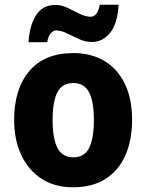

<svg xmlns="http://www.w3.org/2000/svg" viewBox="-20 -784 621 814"><path d="M540 -276Q540 -191 512 -126.5Q484 -62 428 -26Q372 10 289 10Q212 10 156.5 -26Q101 -62 70.5 -126Q40 -190 40 -276Q40 -407 104.5 -483Q169 -559 292 -559Q365 -559 421 -526.5Q477 -494 508.5 -430.5Q540 -367 540 -276ZM203 -275Q203 -197 223.5 -157Q244 -117 291 -117Q338 -117 358 -157Q378 -197 378 -276Q378 -354 357.5 -393Q337 -432 290 -432Q244 -432 223.5 -393Q203 -354 203 -275ZM101 -605Q105 -675 132.5 -719Q160 -763 215 -763Q241 -763 267 -750.5Q293 -738 317.5 -725.5Q342 -713 365 -713Q378 -713 388 -725Q398 -737 403 -764H483Q478 -683 446.5 -644.5Q415 -606 370 -606Q342 -606 315.5 -618Q289 -630 264 -642.5Q239 -655 218 -655Q207 -655 196 -644Q185 -633 180 -605Z"/></svg>

Font: Noto Sans Devanagari UI SemiCondensed ExtraBold
Style: Regular
Weight: 800
Width: 4
Designer: Jelle Bosma - Monotype Design Team
Foundry: Monotype Imaging Inc.
Version: Version 2.004; ttfautohint (v1.8.4.7-5d5b)